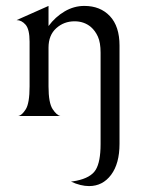

<svg xmlns="http://www.w3.org/2000/svg" viewBox="-20 -392 504 649"><path d="M265 -372Q319 -372 351.5 -337.5Q384 -303 384 -238V94Q384 161 355.5 199Q327 237 281 237Q253 237 220 222L238 219Q287 209 303.5 182Q320 155 320 95V-214Q320 -248 311 -268Q302 -288 287 -301Q264 -320 232 -320Q196 -320 170 -296.5Q144 -273 144 -231V-100Q144 -44 158 -23Q172 -2 184 0H42Q54 -2 67 -22.5Q80 -43 80 -100V-251Q80 -293 66.5 -308.5Q53 -324 36 -324L144 -372V-304Q167 -335 198.5 -353.5Q230 -372 265 -372Z"/></svg>

Font: BellefairVN
Style: Regular
Weight: 400
Designer: Nick Shinn, Liron Lavi Turkenic
Foundry: Shinntype
Version: Version 1.003